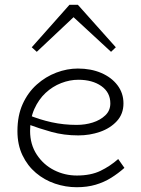

<svg xmlns="http://www.w3.org/2000/svg" viewBox="-20 -770 592 804"><path d="M301 14Q255 14 210.5 -1Q166 -16 130.5 -46Q95 -76 74 -120Q53 -164 53 -221Q53 -286 75 -334.5Q97 -383 134 -416Q171 -449 216 -466Q261 -483 306 -483Q361 -483 404 -464.5Q447 -446 472 -413Q497 -380 497 -337Q497 -293 469.5 -263Q442 -233 399 -218Q356 -203 308 -203Q248 -203 196 -217.5Q144 -232 96 -250L95 -290Q146 -269 196.5 -258Q247 -247 301 -247Q337 -247 368.5 -257Q400 -267 421 -287Q442 -307 442 -337Q442 -383 404.5 -409.5Q367 -436 308 -436Q272 -436 236 -422Q200 -408 171 -381Q142 -354 124 -314Q106 -274 106 -222Q106 -165 134 -122.5Q162 -80 206.5 -57.5Q251 -35 302 -35Q360 -35 400.5 -54.5Q441 -74 475 -104L501 -67Q475 -44 445.5 -25.5Q416 -7 380.5 3.5Q345 14 301 14ZM134 -553 113 -572 271 -750H306L465 -572L445 -553L288 -698Z"/></svg>

Font: BioRhyme ExtraBold Light
Style: Regular
Weight: 300
Version: Version 1.600;gftools[0.9.33]